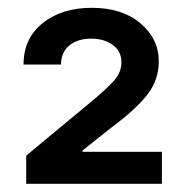

<svg xmlns="http://www.w3.org/2000/svg" viewBox="-20 -825 463 482"><path d="M45.8 -363.6V-434.3L216.6 -576Q248.6 -603 266.7 -623.2Q284.8 -643.5 284.8 -669Q284.8 -696.7 262.8 -712.4Q240.8 -728 208.8 -728Q174.7 -728 153.9 -710.8Q133.2 -693.5 133.2 -663H39.1Q39.1 -728.7 87.2 -767Q135.3 -805.4 210.2 -805.4Q286.6 -805.4 332.6 -766.5Q378.6 -727.6 378.6 -670.5Q378.6 -624.6 350.1 -587.7Q321.7 -550.8 260.3 -505.3L187.1 -447.1V-443.9H386.4V-363.6Z"/></svg>

Font: Inter Zeller Semi Bold
Style: Regular
Weight: 600
Designer: Rasmus Andersson; Joe Bland
Foundry: zeller
Version: Version 3.015;git-dec3a8cb1